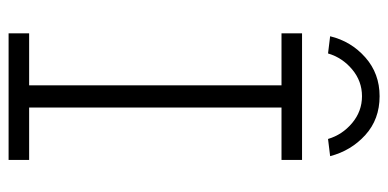

<svg xmlns="http://www.w3.org/2000/svg" viewBox="-254 -672 925 458"><g transform="rotate(90 209.0 -442.5)"><path d="M59 0V-49H183V-651H59V-700H361V-651H236V-49H361V0ZM107 -762 66 -767Q78 -817 116.5 -851Q155 -885 209 -885Q264 -885 301.5 -851Q339 -817 352 -767L311 -762Q301 -796 273 -819.5Q245 -843 209 -843Q173 -843 145 -819.5Q117 -796 107 -762Z"/></g></svg>

Font: Readex Pro ExtraLight
Style: Regular
Weight: 200
Designer: Bonnie Shaver-Troup, Thomas Jockin
Foundry: Lexend
Version: Version 1.203; ttfautohint (v1.8.3)